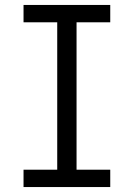

<svg xmlns="http://www.w3.org/2000/svg" viewBox="-20 -755 540 775"><path d="M75 0V-70H211V-665H75V-735H425V-665H289V-70H425V0Z"/></svg>

Font: Iosevka Curly Slab
Style: Regular
Weight: 400
Monospace: yes
Designer: Belleve Invis
Foundry: Belleve Invis
Version: Version 22.1.2; ttfautohint (v1.8.4)